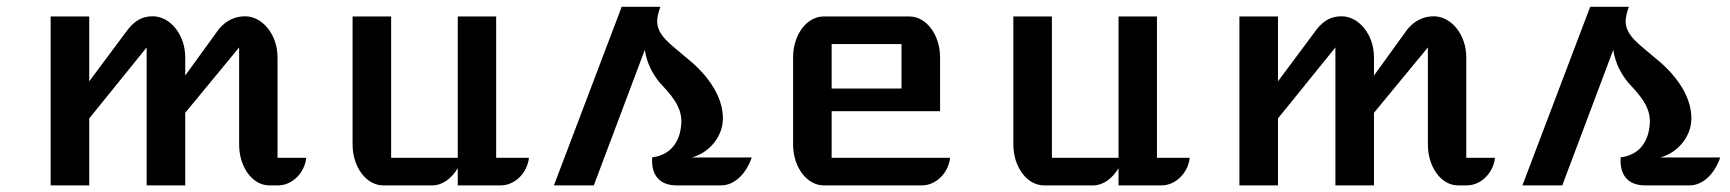

<svg xmlns="http://www.w3.org/2000/svg" viewBox="-20 -561 5235 581"><path d="M133.3 0H250V-202.6L423.8 -417.5V0H540.5V-219.7L703.6 -417.5V-124C703.6 -55.7 743.7 0 794.9 0H821.3C864.3 0 901.9 -37.6 906.7 -83.5H819.8V-387.7C819.8 -456.5 773.9 -511.7 721.7 -511.7C689.9 -511.7 663.6 -498 643.1 -474.1L540.5 -332.5V-387.7C540.5 -456.5 494.6 -511.7 442.4 -511.7C410.2 -511.7 389.2 -498.5 368.7 -474.1L250 -314.9V-511.2H133.3Z M1046.9 -124C1046.9 -55.7 1088.4 0 1139.6 0H1288.6C1317.9 0 1346.2 -20 1365.2 -52.2V0H1495.1C1538.1 0 1575.7 -37.6 1580.6 -83.5H1481.4V-511.2H1365.2V-83.5H1163.6V-511.2H1046.9Z M1656.2 0H1776.9L1931.2 -410.2C1938 -365.2 1957.5 -335 1974.6 -313C2006.8 -277.8 2046.4 -238.8 2041.5 -185.1C2036.6 -117.2 1995.6 -89.8 1953.6 -85C1950.2 -40.5 1967.8 0 2027.8 0H2161.6C2202.6 0 2237.3 -34.2 2254.9 -84.5H2073.2C2122.6 -97.2 2165.5 -143.6 2167.5 -198.7C2169.9 -276.4 2108.9 -345.7 2056.6 -386.7C2011.2 -426.3 1965.3 -454.1 1968.8 -502C1969.7 -510.7 1972.7 -526.4 1978.5 -540.5H1861.3Z M2379.9 -124C2379.9 -55.7 2421.4 0 2472.7 0H2769.5C2812.5 0 2850.1 -37.6 2855 -83.5H2496.6V-224.6H2824.7V-387.2C2824.7 -456.1 2782.7 -511.2 2731.9 -511.2H2472.7C2421.4 -511.2 2379.9 -456.1 2379.9 -387.2ZM2496.6 -293V-427.7H2708V-293Z M3046.4 -124C3046.4 -55.7 3087.9 0 3139.2 0H3288.1C3317.4 0 3345.7 -20 3364.7 -52.2V0H3494.6C3537.6 0 3575.2 -37.6 3580.1 -83.5H3481V-511.2H3364.7V-83.5H3163.1V-511.2H3046.4Z M3730.5 0H3847.2V-202.6L4021 -417.5V0H4137.7V-219.7L4300.8 -417.5V-124C4300.8 -55.7 4340.8 0 4392.1 0H4418.5C4461.4 0 4499 -37.6 4503.9 -83.5H4417V-387.7C4417 -456.5 4371.1 -511.7 4318.8 -511.7C4287.1 -511.7 4260.7 -498 4240.2 -474.1L4137.7 -332.5V-387.7C4137.7 -456.5 4091.8 -511.7 4039.6 -511.7C4007.3 -511.7 3986.3 -498.5 3965.8 -474.1L3847.2 -314.9V-511.2H3730.5Z M4586.9 0H4707.5L4861.8 -410.2C4868.7 -365.2 4888.2 -335 4905.3 -313C4937.5 -277.8 4977.1 -238.8 4972.2 -185.1C4967.3 -117.2 4926.3 -89.8 4884.3 -85C4880.9 -40.5 4898.4 0 4958.5 0H5092.3C5133.3 0 5168 -34.2 5185.5 -84.5H5003.9C5053.2 -97.2 5096.2 -143.6 5098.1 -198.7C5100.6 -276.4 5039.6 -345.7 4987.3 -386.7C4941.9 -426.3 4896 -454.1 4899.4 -502C4900.4 -510.7 4903.3 -526.4 4909.2 -540.5H4792Z"/></svg>

Font: Atomic Age
Style: Regular
Weight: 400
Designer: James Grieshaber
Foundry: James Grieshaber
Version: Version 1.002